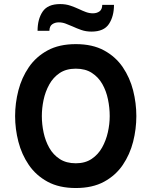

<svg xmlns="http://www.w3.org/2000/svg" viewBox="-20 -934 762 966"><path d="M361.5 12Q277.5 12 219.2 -19.8Q161 -51.5 125 -104.2Q89 -157 72.5 -221Q56 -285 56 -350Q56 -415 72.5 -479Q89 -543 125 -595.8Q161 -648.5 219.2 -680.2Q277.5 -712 361.5 -712Q445.5 -712 503.8 -680.2Q562 -648.5 597.8 -595.8Q633.5 -543 649.8 -479Q666 -415 666 -350Q666 -285 649.8 -221Q633.5 -157 597.8 -104.2Q562 -51.5 503.8 -19.8Q445.5 12 361.5 12ZM361.5 -112.5Q408.5 -112.5 441.2 -134.5Q474 -156.5 493.8 -192Q513.5 -227.5 522.8 -269Q532 -310.5 532 -350Q532 -392 523.2 -434.2Q514.5 -476.5 494.8 -511.2Q475 -546 442.2 -567.2Q409.5 -588.5 361.5 -588.5Q313 -588.5 280.2 -566.5Q247.5 -544.5 227.8 -508.8Q208 -473 199.2 -431.2Q190.5 -389.5 190.5 -350Q190.5 -308.5 199.5 -266.5Q208.5 -224.5 228.2 -189.8Q248 -155 280.8 -133.8Q313.5 -112.5 361.5 -112.5ZM440.5 -775Q412.5 -775 389 -783.2Q365.5 -791.5 345 -801Q327 -809 310.2 -815.2Q293.5 -821.5 275.5 -821.5Q257 -821.5 243 -812Q229 -802.5 228.5 -779H169Q169 -837.5 194.5 -875.5Q220 -913.5 282.5 -913.5Q311 -913.5 334.2 -905.5Q357.5 -897.5 378 -888Q395.5 -879.5 412.8 -873.2Q430 -867 447.5 -867Q466.5 -867 480.2 -876.5Q494 -886 494.5 -909.5H553.5Q553.5 -852 528.2 -813.5Q503 -775 440.5 -775Z"/></svg>

Font: Overpass
Style: Bold
Weight: 700
Designer: Delve Withrington, Dave Bailey, Thomas Jockin
Foundry: Delve Fonts LLC
Version: Version 4.000; ttfautohint (v1.8.3)